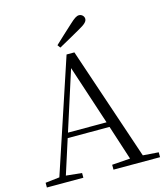

<svg xmlns="http://www.w3.org/2000/svg" viewBox="-134 -1039 980 1139"><g transform="rotate(-15 356.0 -469.0)"><path d="M290 -799 303 -781C348 -806 394 -831 437 -856C477 -878 490 -892 490 -908C490 -924 476 -938 459 -938C444 -938 429 -928 399 -900C364 -869 328 -834 290 -799ZM333 -647 453 -282H216ZM420 0H706V-30L610 -37L376 -732H328L98 -39L11 -29V0H235V-29L138 -39L206 -251H463L532 -38L420 -30Z"/></g></svg>

Font: Source Han Serif CN Light
Style: Regular
Weight: 300
Designer: Ryoko NISHIZUKA 西塚涼子 (kana & ideographs); Frank Grießhammer (Latin, Greek & Cyrillic); Wenlong ZHANG 张文龙 (bopomofo); San
Foundry: Adobe
Version: Version 2.003;hotconv 1.1.1;makeotfexe 2.6.0